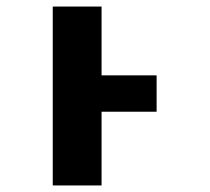

<svg xmlns="http://www.w3.org/2000/svg" viewBox="-20 -566 640 586"><path d="M141 0V-546H290V-336H458V-225H290V0Z"/></svg>

Font: Noto Sans Mono
Style: Bold
Weight: 700
Designer: Monotype Design Team
Foundry: Monotype Imaging Inc.
Version: Version 2.014